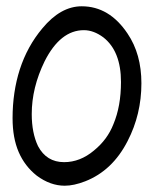

<svg xmlns="http://www.w3.org/2000/svg" viewBox="-20 -591 490 611"><path d="M186 0Q140 0 97 -32Q59 -62 39.5 -107Q20 -152 20 -215Q20 -298 43 -370Q67 -444 115 -501Q173 -571 240 -571Q328 -571 386 -484Q430 -419 430 -326Q430 -227 386 -142Q338 -48 251 -14Q215 0 186 0ZM184 -75Q235 -75 279 -112Q322 -147 341 -196Q365 -253 365 -330Q365 -428 309 -472Q278 -495 247 -495Q172 -495 122 -396Q81 -312 81 -228Q81 -168 101 -126Q128 -75 184 -75Z"/></svg>

Font: Dongol
Style: Regular
Weight: 400
Designer: Abdo Mohamed and Ibrahim Hamdi
Foundry: Protype Foundry
Version: Version 1.000;hotconv 1.0.109;makeotfexe 2.5.65596